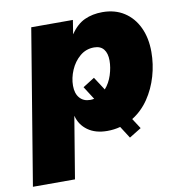

<svg xmlns="http://www.w3.org/2000/svg" viewBox="-111 -600 805 878"><g transform="rotate(-10 291.5 -161.5)"><path d="M-28.8 204.1 90.3 -515.6H283.7L273.4 -451.2H273.9Q302.7 -493.7 339.4 -510.5Q376 -527.3 422.4 -527.3Q480.5 -527.3 522.9 -500Q565.4 -472.7 588.6 -423.6Q611.8 -374.5 611.8 -309.6Q611.8 -252.4 595.7 -197Q579.6 -141.6 548.6 -95.9Q517.6 -50.3 472.2 -22L502.9 25.4L447.3 59.6L411.6 3.9Q382.8 11.7 351.1 11.7Q296.4 11.7 260.7 -13.9Q225.1 -39.6 214.4 -82H213.9L166.5 204.1ZM332.5 -238.3 372.1 -177.2Q394 -201.7 405.3 -236.6Q416.5 -271.5 416.5 -303.7Q416.5 -337.4 401.6 -356.2Q386.7 -375 356.9 -375Q319.3 -375 291 -351.1Q262.7 -327.1 247.3 -291Q231.9 -254.9 231.9 -218.8Q231.9 -182.6 249.8 -162.1Q267.6 -141.6 298.3 -141.6Q308.1 -141.6 316.9 -143.6L278.3 -204.1Z"/></g></svg>

Font: Inter Display Black
Style: Italic
Weight: 900
Italic angle: -9.39999°
Designer: Rasmus Andersson
Foundry: rsms
Version: Version 4.000;git-a52131595